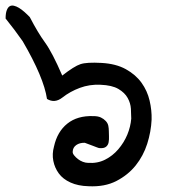

<svg xmlns="http://www.w3.org/2000/svg" viewBox="-121 -660 645 682"><path d="M-40.5 -513.7Q-68.8 -554.2 -101.1 -594.2Q-101.1 -613.3 -96.9 -623.8Q-92.8 -634.3 -86.4 -637.9Q-80.1 -641.6 -71.5 -639.6Q-63 -637.7 -53.7 -632.1Q-44.4 -626.5 -34.4 -617.7Q-24.4 -608.9 -15.1 -599.1Q13.2 -544.4 39.1 -508.8Q64.9 -473.1 100.1 -391.6Q142.6 -424.8 164.8 -432.1Q187 -439.5 239.7 -436.5Q291 -433.6 325.9 -414.3Q360.8 -395 381.6 -366.2Q402.3 -337.4 410.4 -302.7Q418.5 -268.1 417.5 -234.9Q415.5 -191.9 401.9 -149.2Q388.2 -106.4 361.1 -72.5Q334 -38.6 292.5 -17.1Q251 4.4 193.4 1.5Q156.2 0.5 129.4 -11.7Q102.5 -23.9 87.9 -43.9Q73.2 -64 68.4 -88.6Q63.5 -113.3 70.8 -139.6Q82.5 -192.4 118.2 -220.9Q153.8 -249.5 210.4 -247.6Q227.1 -247.6 237.3 -242.7Q247.6 -237.8 254.6 -230.2Q261.7 -222.7 263.7 -213.4Q265.6 -204.1 265.6 -194.3Q265.6 -187 266.1 -175.8Q266.6 -164.6 264.9 -154.8Q263.2 -145 255.9 -138.9Q248.5 -132.8 233.4 -133.8Q230 -133.8 222.9 -136.7Q215.8 -139.6 207 -142.8Q198.2 -146 191.2 -148.7Q184.1 -151.4 180.2 -152.8Q162.1 -153.3 149.9 -144.8Q137.7 -136.2 137.2 -121.1Q136.7 -115.2 142.3 -108.2Q147.9 -101.1 155.8 -95Q163.6 -88.9 173.3 -85.2Q183.1 -81.5 191.9 -81.5Q225.1 -79.1 252.2 -92.8Q279.3 -106.4 299.3 -129.9Q319.3 -153.3 331.1 -181.4Q342.8 -209.5 345.2 -238.8Q345.2 -253.4 344 -273.4Q342.8 -293.5 332.5 -312Q322.3 -330.6 299.6 -344Q276.9 -357.4 235.8 -358.9Q197.3 -360.8 162.6 -347.9Q127.9 -335 100.6 -313.5Q73.2 -292 45.9 -308.6Q34.7 -384.8 -40.5 -513.7Z"/></svg>

Font: AKL 022
Style: Regular
Weight: 400
Designer: AKL
Foundry: AKL
Version: Version 2.053;August 19, 2024;FontCreator 13.0.0.2675 64-bit